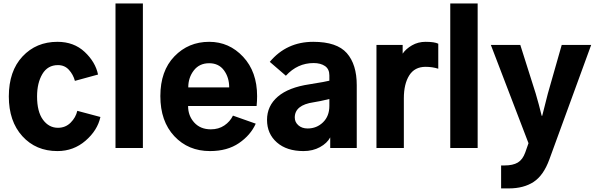

<svg xmlns="http://www.w3.org/2000/svg" viewBox="-20 -844 3398 1095"><path d="M30.3 -293.9Q30.3 -438.5 108.4 -522Q186.5 -605.5 307.6 -605.5Q401.4 -605.5 462.9 -547.9Q524.4 -490.2 539.1 -418.9L407.2 -382.8Q397.5 -418.9 373 -445.8Q348.6 -472.7 310.5 -472.7Q252 -472.7 221.7 -421.9Q191.4 -371.1 191.4 -293.9Q191.4 -207 225.1 -161.1Q258.8 -115.2 310.5 -115.2Q353.5 -115.2 382.8 -144.5Q412.1 -173.8 420.9 -211.9L552.7 -176.8Q536.1 -100.6 467.8 -41.5Q399.4 17.6 307.6 17.6Q184.6 17.6 107.4 -67.4Q30.3 -152.3 30.3 -293.9Z M638.7 0V-824.2H794.9V0Z M894.5 -295.9Q894.5 -439.5 974.6 -522.5Q1054.7 -605.5 1172.9 -605.5Q1287.1 -605.5 1366.7 -520Q1446.3 -434.6 1446.3 -295.9Q1446.3 -267.6 1443.4 -239.3H1052.7Q1052.7 -183.6 1087.9 -145Q1123 -106.4 1182.6 -106.4Q1226.6 -106.4 1259.3 -128.4Q1292 -150.4 1308.6 -184.6L1438.5 -138.7Q1409.2 -73.2 1342.8 -27.8Q1276.4 17.6 1177.7 17.6Q1053.7 17.6 974.1 -67.4Q894.5 -152.3 894.5 -295.9ZM1053.7 -345.7H1287.1Q1287.1 -402.3 1257.3 -442.9Q1227.5 -483.4 1172.9 -483.4Q1117.2 -483.4 1085.4 -442.4Q1053.7 -401.4 1053.7 -345.7Z M1661.1 -173.8Q1661.1 -147.5 1681.6 -129.4Q1702.1 -111.3 1734.4 -111.3Q1786.1 -111.3 1822.3 -146.5Q1858.4 -181.6 1858.4 -240.2V-279.3Q1801.8 -265.6 1768.6 -260.7Q1661.1 -245.1 1661.1 -173.8ZM1502.9 -160.2Q1502.9 -240.2 1564.5 -293Q1626 -345.7 1745.1 -363.3Q1842.8 -378.9 1858.4 -383.8V-414.1Q1858.4 -450.2 1833.5 -467.3Q1808.6 -484.4 1768.6 -484.4Q1676.8 -484.4 1610.4 -412.1L1518.6 -491.2Q1614.3 -605.5 1766.6 -605.5Q1901.4 -605.5 1958 -541Q2014.6 -476.6 2014.6 -358.4V0H1863.3V-60.5Q1845.7 -27.3 1804.7 -4.9Q1763.7 17.6 1710.9 17.6Q1615.2 17.6 1559.1 -31.7Q1502.9 -81.1 1502.9 -160.2Z M2127 0V-587.9H2276.4V-538.1Q2294.9 -565.4 2329.6 -585.4Q2364.3 -605.5 2407.2 -605.5Q2458 -605.5 2479.5 -594.7V-452.1Q2445.3 -462.9 2407.2 -462.9Q2344.7 -462.9 2314 -414.1Q2283.2 -365.2 2283.2 -283.2V0Z M2547.9 0V-824.2H2704.1V0Z M2779.3 -587.9H2947.3L3035.2 -310.5Q3053.7 -248 3069.3 -183.6H3072.3Q3085.9 -240.2 3104.5 -310.5L3183.6 -587.9H3351.6L3113.3 64.5Q3080.1 156.2 3023.4 193.4Q2966.8 230.5 2881.8 230.5H2837.9V99.6H2856.4Q2905.3 99.6 2933.1 83Q2960.9 66.4 2975.6 25.4L2994.1 -27.3Z"/></svg>

Font: Gothic A1 Black
Style: Regular
Weight: 900
Version: Version 2.50